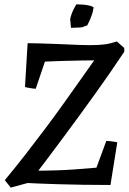

<svg xmlns="http://www.w3.org/2000/svg" viewBox="-20 -844 587 876"><path d="M29 12 2 -22Q55 -86 101.5 -146Q148 -206 190 -262Q232 -318 271.5 -373.5Q311 -429 350 -484Q389 -539 429 -596L439 -569Q398 -569 353.5 -568Q309 -567 266 -566Q223 -565 185 -563L143 -439Q139 -439 127.5 -440.5Q116 -442 106.5 -444Q97 -446 94 -447L106 -647Q130 -647 159 -646Q188 -645 220 -644Q252 -643 283 -641.5Q314 -640 341.5 -639Q369 -638 389 -638Q431 -638 457.5 -641.5Q484 -645 513 -655L547 -625V-608Q484 -513 413.5 -415Q343 -317 273 -222.5Q203 -128 138 -43L115 -65Q240 -65 320 -71Q400 -77 420 -79L465 -201Q471 -201 481 -200Q491 -199 501 -197.5Q511 -196 515 -194L484 0Q417 0 356.5 -1Q296 -2 246 -3.5Q196 -5 160 -6.5Q124 -8 106 -9ZM304 -717Q303 -723 302.5 -730Q302 -737 301.5 -744Q301 -751 300 -756Q303 -771 308.5 -785Q314 -799 320 -809.5Q326 -820 328 -824Q347 -824 363 -822.5Q379 -821 390 -818Q401 -815 407 -811Q405 -793 399 -776Q393 -759 387 -746.5Q381 -734 378 -728Q374 -727 368.5 -725Q363 -723 356 -720Q344 -718 331.5 -718Q319 -718 304 -717Z"/></svg>

Font: Labrada Medium
Style: Italic
Weight: 500
Italic angle: -7°
Designer: Mercedes Jáuregui
Foundry: Omnibus-Type Team
Version: Version 1.000